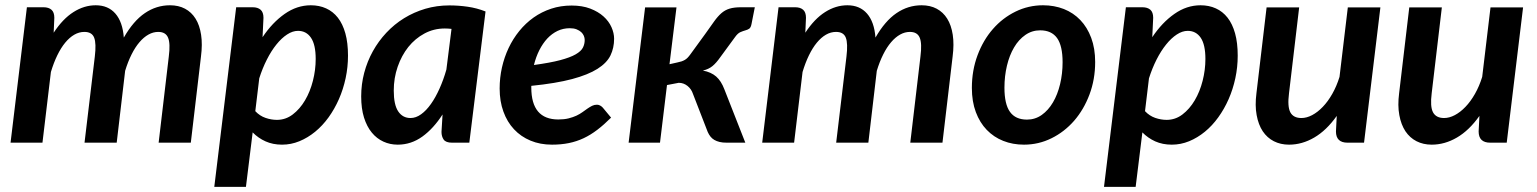

<svg xmlns="http://www.w3.org/2000/svg" viewBox="-20 -541 5828 728"><path d="M20 0H141L173 -268C180 -291.3 188.1 -312.4 197.2 -331.2C206.4 -350.1 216.4 -366.1 227.2 -379.2C238.1 -392.4 249.6 -402.5 261.8 -409.5C273.9 -416.5 286.7 -420 300 -420C319 -420 331.3 -412.8 337 -398.2C342.7 -383.8 343.5 -359.8 339.5 -326.5L300.5 0H422.5L454.5 -272.5C461.5 -295.5 469.6 -316.2 478.8 -334.5C487.9 -352.8 497.9 -368.3 508.8 -381C519.6 -393.7 531 -403.3 543 -410C555 -416.7 567.3 -420 580 -420C598.7 -420 611.1 -412.8 617.2 -398.2C623.4 -383.8 624.3 -359.8 620 -326.5L581.5 0H703.5L742 -326.5C746 -357.5 746.2 -385.1 742.5 -409.2C738.8 -433.4 731.8 -453.8 721.5 -470.2C711.2 -486.8 697.8 -499.3 681.5 -508C665.2 -516.7 646.2 -521 624.5 -521C590.2 -521 558.4 -511.1 529.2 -491.2C500.1 -471.4 473.5 -440.5 449.5 -398.5C446.5 -438.2 435.8 -468.5 417.5 -489.5C399.2 -510.5 374.3 -521 343 -521C313.7 -521 285.5 -512.4 258.5 -495.2C231.5 -478.1 206.5 -452 183.5 -417L186 -473.5C186 -487.5 182.4 -497.7 175.2 -504C168.1 -510.3 158 -513.5 145 -513.5H82Z M792.5 167.5H912.5L938 -39C952 -24.7 968.2 -13.3 986.8 -5C1005.2 3.3 1026.2 7.5 1049.5 7.5C1072.2 7.5 1094.1 3.2 1115.2 -5.5C1136.4 -14.2 1156.3 -26.2 1175 -41.5C1193.7 -56.8 1210.6 -75 1225.8 -96C1240.9 -117 1254 -140 1265 -165C1276 -190 1284.5 -216.5 1290.5 -244.5C1296.5 -272.5 1299.5 -301 1299.5 -330C1299.5 -362.3 1296.2 -390.5 1289.5 -414.5C1282.8 -438.5 1273.3 -458.3 1261 -474C1248.7 -489.7 1233.8 -501.4 1216.5 -509.2C1199.2 -517.1 1179.8 -521 1158.5 -521C1123.5 -521 1090.4 -510.1 1059.2 -488.2C1028.1 -466.4 1000.2 -437 975.5 -400L979 -473.5C979 -487.5 975.4 -497.7 968.2 -504C961.1 -510.3 951 -513.5 938 -513.5H875.5ZM1110 -424C1131 -424 1147.4 -415.2 1159.2 -397.8C1171.1 -380.2 1177 -353.5 1177 -317.5C1177 -289.8 1173.5 -262.2 1166.5 -234.8C1159.5 -207.2 1149.5 -182.5 1136.5 -160.5C1123.5 -138.5 1108 -120.7 1090 -107C1072 -93.3 1052 -86.5 1030 -86.5C1015.7 -86.5 1001.2 -89 986.8 -94C972.2 -99 959.3 -107.5 948 -119.5L963 -244C971 -269.3 980.6 -293 991.8 -315C1002.9 -337 1015 -356.1 1028 -372.2C1041 -388.4 1054.5 -401.1 1068.5 -410.2C1082.5 -419.4 1096.3 -424 1110 -424Z M1759.5 0 1821 -497.5C1799 -506.2 1776.4 -512.2 1753.2 -515.5C1730.1 -518.8 1707 -520.5 1684 -520.5C1652 -520.5 1621.6 -516.2 1592.8 -507.8C1563.9 -499.2 1537.1 -487.3 1512.2 -472C1487.4 -456.7 1465 -438.3 1445 -417C1425 -395.7 1407.9 -372.2 1393.8 -346.8C1379.6 -321.2 1368.7 -294 1361 -265C1353.3 -236 1349.5 -206.2 1349.5 -175.5C1349.5 -144.8 1353.1 -118.1 1360.2 -95.2C1367.4 -72.4 1377.2 -53.4 1389.8 -38.2C1402.2 -23.1 1416.9 -11.7 1433.8 -4C1450.6 3.7 1468.7 7.5 1488 7.5C1522 7.5 1553.2 -2.8 1581.5 -23.2C1609.8 -43.7 1635.3 -71.7 1658 -107L1654 -41C1654 -29.3 1656.8 -19.6 1662.2 -11.8C1667.8 -3.9 1678.3 0 1694 0ZM1536.5 -93.5C1516.8 -93.5 1501.3 -101.8 1490 -118.5C1478.7 -135.2 1473 -161.5 1473 -197.5C1473 -229.2 1477.9 -259.2 1487.8 -287.8C1497.6 -316.2 1511.1 -341.2 1528.2 -362.8C1545.4 -384.2 1565.8 -401.3 1589.5 -414C1613.2 -426.7 1638.8 -433 1666.5 -433C1674.5 -433 1683 -432.5 1692 -431.5L1672.5 -277C1665.2 -251.3 1656.5 -227.3 1646.5 -205C1636.5 -182.7 1625.7 -163.2 1614 -146.8C1602.3 -130.2 1589.9 -117.2 1576.8 -107.8C1563.6 -98.2 1550.2 -93.5 1536.5 -93.5Z M2308.5 -394C2308.5 -408.3 2305.2 -423 2298.5 -438C2291.8 -453 2281.8 -466.6 2268.2 -478.8C2254.8 -490.9 2237.9 -500.8 2217.8 -508.5C2197.6 -516.2 2174.2 -520 2147.5 -520C2119.8 -520 2093.9 -516 2069.8 -508C2045.6 -500 2023.4 -488.8 2003.2 -474.5C1983.1 -460.2 1965 -443.2 1949 -423.5C1933 -403.8 1919.5 -382.3 1908.5 -359C1897.5 -335.7 1889.1 -311 1883.2 -285C1877.4 -259 1874.5 -232.5 1874.5 -205.5C1874.5 -173.2 1879.2 -143.9 1888.8 -117.8C1898.2 -91.6 1911.7 -69.2 1929 -50.8C1946.3 -32.2 1967.2 -17.9 1991.5 -7.8C2015.8 2.4 2043 7.5 2073 7.5C2096 7.5 2117.3 5.5 2137 1.5C2156.7 -2.5 2175.3 -8.7 2193 -17C2210.7 -25.3 2228 -36 2245 -49C2262 -62 2279.3 -77.3 2297 -95L2265.5 -133C2262.5 -136.3 2259.1 -139 2255.2 -141C2251.4 -143 2247.5 -144 2243.5 -144C2236.8 -144 2230.7 -142.6 2225 -139.8C2219.3 -136.9 2213.6 -133.5 2207.8 -129.5C2201.9 -125.5 2195.6 -121 2188.8 -116C2181.9 -111 2174.2 -106.5 2165.8 -102.5C2157.2 -98.5 2147.3 -95.1 2136 -92.2C2124.7 -89.4 2111.7 -88 2097 -88C2028.7 -88 1994.5 -128.3 1994.5 -209V-215.5C2057.2 -221.8 2108.8 -230.4 2149.2 -241.2C2189.8 -252.1 2221.8 -265 2245.5 -280C2269.2 -295 2285.6 -312 2294.8 -331C2303.9 -350 2308.5 -371 2308.5 -394ZM2140.5 -434C2150.5 -434 2159.1 -432.6 2166.2 -429.8C2173.4 -426.9 2179.2 -423.4 2183.8 -419.2C2188.2 -415.1 2191.6 -410.3 2193.8 -405C2195.9 -399.7 2197 -394.5 2197 -389.5C2197 -379.2 2194.8 -369.5 2190.2 -360.5C2185.8 -351.5 2176.6 -343 2162.8 -335C2148.9 -327 2129.4 -319.7 2104.2 -313C2079.1 -306.3 2045.8 -300.2 2004.5 -294.5C2009.5 -314.8 2016.3 -333.6 2025 -350.8C2033.7 -367.9 2043.8 -382.7 2055.2 -395C2066.8 -407.3 2079.7 -416.9 2094 -423.8C2108.3 -430.6 2123.8 -434 2140.5 -434Z M2654.5 -413 2597 -334C2593.3 -329 2589.9 -324.9 2586.8 -321.8C2583.6 -318.6 2580.2 -315.9 2576.5 -313.8C2572.8 -311.6 2568.7 -309.8 2564 -308.2C2559.3 -306.8 2553.8 -305.3 2547.5 -304L2518.5 -297.5L2545 -513H2426L2363.5 0H2482.5L2509 -218.5L2553.5 -227C2565.8 -227 2576.9 -223.1 2586.8 -215.2C2596.6 -207.4 2603.5 -197.3 2607.5 -185L2663.5 -40.5C2666.5 -33.8 2670 -28 2674 -23C2678 -18 2682.8 -13.8 2688.5 -10.5C2694.2 -7.2 2700.8 -4.6 2708.2 -2.8C2715.8 -0.9 2724.8 0 2735.5 0H2806L2726.5 -202.5C2718.5 -223.5 2708.2 -239.6 2695.5 -250.8C2682.8 -261.9 2666 -269.5 2645 -273.5C2659.7 -276.8 2671.8 -282.5 2681.5 -290.5C2691.2 -298.5 2701 -309.7 2711 -324L2767.5 -401C2774.2 -410.3 2780.8 -416.4 2787.5 -419.2C2794.2 -422.1 2800.3 -424.2 2806 -425.8C2811.7 -427.2 2816.6 -429.4 2820.8 -432.2C2824.9 -435.1 2827.8 -441 2829.5 -450L2842 -513.5H2790.5C2772.5 -513.5 2757.8 -511.8 2746.2 -508.2C2734.8 -504.8 2724.4 -499 2715.2 -491C2706.1 -483 2696.9 -472.6 2687.8 -459.8C2678.6 -446.9 2667.5 -431.3 2654.5 -413Z M2870 0H2991L3023 -268C3030 -291.3 3038.1 -312.4 3047.2 -331.2C3056.4 -350.1 3066.4 -366.1 3077.2 -379.2C3088.1 -392.4 3099.6 -402.5 3111.8 -409.5C3123.9 -416.5 3136.7 -420 3150 -420C3169 -420 3181.3 -412.8 3187 -398.2C3192.7 -383.8 3193.5 -359.8 3189.5 -326.5L3150.5 0H3272.5L3304.5 -272.5C3311.5 -295.5 3319.6 -316.2 3328.8 -334.5C3337.9 -352.8 3347.9 -368.3 3358.8 -381C3369.6 -393.7 3381 -403.3 3393 -410C3405 -416.7 3417.3 -420 3430 -420C3448.7 -420 3461.1 -412.8 3467.2 -398.2C3473.4 -383.8 3474.3 -359.8 3470 -326.5L3431.5 0H3553.5L3592 -326.5C3596 -357.5 3596.2 -385.1 3592.5 -409.2C3588.8 -433.4 3581.8 -453.8 3571.5 -470.2C3561.2 -486.8 3547.8 -499.3 3531.5 -508C3515.2 -516.7 3496.2 -521 3474.5 -521C3440.2 -521 3408.4 -511.1 3379.2 -491.2C3350.1 -471.4 3323.5 -440.5 3299.5 -398.5C3296.5 -438.2 3285.8 -468.5 3267.5 -489.5C3249.2 -510.5 3224.3 -521 3193 -521C3163.7 -521 3135.5 -512.4 3108.5 -495.2C3081.5 -478.1 3056.5 -452 3033.5 -417L3036 -473.5C3036 -487.5 3032.4 -497.7 3025.2 -504C3018.1 -510.3 3008 -513.5 2995 -513.5H2932Z M3874 -87.5C3845 -87.5 3823.5 -97.2 3809.5 -116.8C3795.5 -136.2 3788.5 -166.8 3788.5 -208.5C3788.5 -237.8 3791.7 -265.7 3798 -292C3804.3 -318.3 3813.3 -341.4 3825 -361.2C3836.7 -381.1 3850.9 -396.8 3867.8 -408.5C3884.6 -420.2 3903.3 -426 3924 -426C3952.7 -426 3974 -416.2 3988 -396.8C4002 -377.2 4009 -346.7 4009 -305C4009 -276 4005.8 -248.3 3999.5 -222C3993.2 -195.7 3984.2 -172.6 3972.5 -152.8C3960.8 -132.9 3946.7 -117.1 3930 -105.2C3913.3 -93.4 3894.7 -87.5 3874 -87.5ZM3862.5 7.5C3899.5 7.5 3934.3 -0.6 3967 -16.8C3999.7 -32.9 4028.2 -55.1 4052.8 -83.2C4077.2 -111.4 4096.7 -144.6 4111 -182.8C4125.3 -220.9 4132.5 -262 4132.5 -306C4132.5 -340.3 4127.5 -370.8 4117.5 -397.5C4107.5 -424.2 4093.8 -446.7 4076.2 -465C4058.8 -483.3 4037.9 -497.2 4013.8 -506.8C3989.6 -516.2 3963.3 -521 3935 -521C3898 -521 3863.2 -513 3830.5 -497C3797.8 -481 3769.2 -459 3744.8 -431C3720.2 -403 3700.8 -369.8 3686.5 -331.5C3672.2 -293.2 3665 -251.8 3665 -207.5C3665 -173.2 3670 -142.7 3680 -116C3690 -89.3 3703.8 -66.8 3721.5 -48.5C3739.2 -30.2 3760 -16.2 3784 -6.8C3808 2.8 3834.2 7.5 3862.5 7.5Z M4166 167.5H4286L4311.5 -39C4325.5 -24.7 4341.8 -13.3 4360.2 -5C4378.8 3.3 4399.7 7.5 4423 7.5C4445.7 7.5 4467.6 3.2 4488.8 -5.5C4509.9 -14.2 4529.8 -26.2 4548.5 -41.5C4567.2 -56.8 4584.1 -75 4599.2 -96C4614.4 -117 4627.5 -140 4638.5 -165C4649.5 -190 4658 -216.5 4664 -244.5C4670 -272.5 4673 -301 4673 -330C4673 -362.3 4669.7 -390.5 4663 -414.5C4656.3 -438.5 4646.8 -458.3 4634.5 -474C4622.2 -489.7 4607.3 -501.4 4590 -509.2C4572.7 -517.1 4553.3 -521 4532 -521C4497 -521 4463.9 -510.1 4432.8 -488.2C4401.6 -466.4 4373.7 -437 4349 -400L4352.5 -473.5C4352.5 -487.5 4348.9 -497.7 4341.8 -504C4334.6 -510.3 4324.5 -513.5 4311.5 -513.5H4249ZM4483.5 -424C4504.5 -424 4520.9 -415.2 4532.8 -397.8C4544.6 -380.2 4550.5 -353.5 4550.5 -317.5C4550.5 -289.8 4547 -262.2 4540 -234.8C4533 -207.2 4523 -182.5 4510 -160.5C4497 -138.5 4481.5 -120.7 4463.5 -107C4445.5 -93.3 4425.5 -86.5 4403.5 -86.5C4389.2 -86.5 4374.8 -89 4360.2 -94C4345.8 -99 4332.8 -107.5 4321.5 -119.5L4336.5 -244C4344.5 -269.3 4354.1 -293 4365.2 -315C4376.4 -337 4388.5 -356.1 4401.5 -372.2C4414.5 -388.4 4428 -401.1 4442 -410.2C4456 -419.4 4469.8 -424 4483.5 -424Z M4906 -513H4782.5L4744 -187.5C4740 -156.5 4740.2 -128.8 4744.8 -104.5C4749.2 -80.2 4757 -59.8 4768 -43.2C4779 -26.8 4793 -14.2 4810 -5.5C4827 3.2 4846.2 7.5 4867.5 7.5C4900.5 7.5 4932.4 -1.5 4963.2 -19.5C4994.1 -37.5 5022.5 -64.8 5048.5 -101.5L5045.5 -42.5C5045.5 -14.2 5060.2 0 5089.5 0H5152L5214 -513H5090.5L5059 -249.5C5051.7 -225.8 5042.5 -204.3 5031.5 -185C5020.5 -165.7 5008.5 -149.2 4995.5 -135.8C4982.5 -122.2 4969.1 -111.8 4955.2 -104.5C4941.4 -97.2 4927.8 -93.5 4914.5 -93.5C4894.2 -93.5 4880.2 -100.8 4872.5 -115.2C4864.8 -129.8 4863.2 -153.8 4867.5 -187.5Z M5447 -513H5323.5L5285 -187.5C5281 -156.5 5281.2 -128.8 5285.8 -104.5C5290.2 -80.2 5298 -59.8 5309 -43.2C5320 -26.8 5334 -14.2 5351 -5.5C5368 3.2 5387.2 7.5 5408.5 7.5C5441.5 7.5 5473.4 -1.5 5504.2 -19.5C5535.1 -37.5 5563.5 -64.8 5589.5 -101.5L5586.5 -42.5C5586.5 -14.2 5601.2 0 5630.5 0H5693L5755 -513H5631.5L5600 -249.5C5592.7 -225.8 5583.5 -204.3 5572.5 -185C5561.5 -165.7 5549.5 -149.2 5536.5 -135.8C5523.5 -122.2 5510.1 -111.8 5496.2 -104.5C5482.4 -97.2 5468.8 -93.5 5455.5 -93.5C5435.2 -93.5 5421.2 -100.8 5413.5 -115.2C5405.8 -129.8 5404.2 -153.8 5408.5 -187.5Z"/></svg>

Font: Lato
Style: Bold Italic
Weight: 700
Italic angle: -7°
Designer: Lukasz Dziedzic
Foundry: tyPoland Lukasz Dziedzic
Version: Version 2.007; 2014-02-27